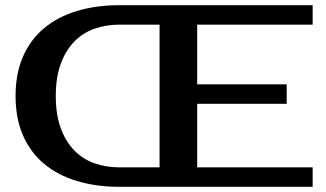

<svg xmlns="http://www.w3.org/2000/svg" viewBox="-20 -720 1255 740"><path d="M1185 -700V-625H740V-395H1085V-320H740V-75H1185V0H440Q350 0 276 -22.5Q202 -45 149.5 -89Q97 -133 68.5 -198.5Q40 -264 40 -350Q40 -436 68.5 -501.5Q97 -567 149.5 -611Q202 -655 276 -677.5Q350 -700 440 -700ZM440 -625Q389 -625 344.5 -609.5Q300 -594 267 -560.5Q234 -527 214.5 -475Q195 -423 195 -350Q195 -277 214.5 -225Q234 -173 267 -139.5Q300 -106 344.5 -90.5Q389 -75 440 -75H595V-625Z"/></svg>

Font: Prosto One
Style: Regular
Weight: 400
Designer: Pavel Emelyanov and Jovanny lemonad
Foundry: Pavel Emelyanov and Jovanny Lemonad
Version: Version 1.001